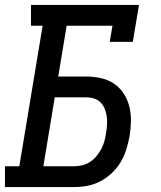

<svg xmlns="http://www.w3.org/2000/svg" viewBox="-29 -755 649 775"><path d="M-9 0V-84H49L143 -651H96V-735H532L507 -586H414L425 -651H240L206 -446H319Q350 -446 379 -439.5Q408 -433 431.5 -417Q455 -401 470.5 -377Q486 -353 493 -325Q500 -297 499.5 -266Q499 -235 494 -205Q489 -179 481 -152.5Q473 -126 458.5 -101.5Q444 -77 423 -57Q402 -37 376.5 -23.5Q351 -10 324 -5Q297 0 271 0ZM146 -84H271Q287 -84 303.5 -88Q320 -92 334.5 -101.5Q349 -111 360.5 -125Q372 -139 380 -154Q388 -169 392.5 -185.5Q397 -202 399 -218Q402 -234 403 -251Q404 -268 402 -284Q400 -300 394 -315Q388 -330 377.5 -341Q367 -352 351.5 -357Q336 -362 319 -362H192Z"/></svg>

Font: Iosevka Slab Medium Extended
Style: Italic
Weight: 500
Width: 7
Italic angle: -9°
Monospace: yes
Designer: Belleve Invis
Foundry: Belleve Invis
Version: Version 11.1.0; ttfautohint (v1.8.3)